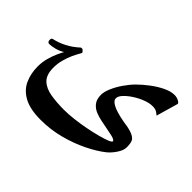

<svg xmlns="http://www.w3.org/2000/svg" viewBox="-149 -695 1091 1091"><g transform="rotate(45 397.0 -149.5)"><path d="M756.8 -445.3 718.8 -313.5Q707.5 -323.7 696.5 -329.8Q685.5 -335.9 663.6 -335.9Q640.1 -335.9 609.6 -324.5Q579.1 -313 550.8 -294.7Q522.5 -276.4 503.9 -256.6Q485.4 -236.8 485.4 -219.7Q485.4 -204.6 503.4 -192.4Q521.5 -180.2 550.3 -171.4Q579.1 -162.6 611.3 -157.2Q651.9 -151.9 677.5 -143.3Q703.1 -134.8 715.8 -119.6Q721.7 -111.8 724.1 -97.9Q726.6 -84 726.6 -65.4Q726.6 -42.5 707 -12.7Q687.5 17.1 663.6 36.1Q623 68.4 560.8 99.1Q498.5 129.9 423.8 149.7Q349.1 169.4 270 169.4Q184.6 169.4 135 142.3Q85.4 115.2 64.5 69.1Q43.5 22.9 43.5 -33.7Q43.5 -68.8 52.2 -100.8Q61 -132.8 72.5 -158.2Q84 -183.6 91.8 -197.3Q69.8 -183.6 43.9 -176.8Q18.1 -169.9 -1.5 -169.9Q-5.4 -169.9 -10 -173.8Q-14.6 -177.7 -15.1 -185.5Q-16.6 -202.6 -5.9 -204.6Q32.7 -212.9 70.1 -232.2Q107.4 -251.5 141.6 -283.2Q142.6 -283.2 144.8 -283.7Q147 -284.2 148.9 -284.2Q155.3 -284.2 161.6 -276.6Q168 -269 168 -266.6Q168 -265.1 159.4 -250.7Q150.9 -236.3 139.6 -211.9Q128.4 -187.5 119.9 -156.5Q111.3 -125.5 111.3 -91.3Q111.3 -34.2 139.9 -7.3Q168.5 19.5 217 27.3Q265.6 35.2 324.7 35.2Q360.4 35.2 403.3 30Q446.3 24.9 489 16.6Q531.7 8.3 567.4 -1.2Q603 -10.7 624.8 -19.5Q646.5 -28.3 646.5 -34.7Q646.5 -45.9 611.6 -53.2Q576.7 -60.5 516.1 -72.3Q493.7 -76.7 469.5 -86.4Q445.3 -96.2 428.5 -116.9Q411.6 -137.7 411.6 -174.3Q411.6 -197.8 425.3 -230Q439 -262.2 461.4 -295.2Q483.9 -328.1 509.8 -354.5Q537.1 -381.8 572 -408.2Q606.9 -434.6 642.8 -451.9Q678.7 -469.2 708.5 -469.2Q725.6 -469.2 741.2 -461.4Q756.8 -453.6 756.8 -445.3Z"/></g></svg>

Font: Scheherazade New
Style: Bold
Weight: 700
Designer: SIL International
Foundry: SIL International
Version: Version 4.000